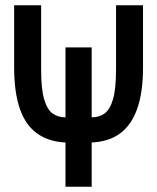

<svg xmlns="http://www.w3.org/2000/svg" viewBox="-20 -713 600 733"><path d="M230 0V-169Q165 -172 121 -204Q77 -236 55.5 -298.5Q34 -361 34 -456V-693H137V-448Q137 -374 148.5 -334.5Q160 -295 180.5 -280Q201 -265 230 -265V-532H330V-265Q359 -265 379.5 -280Q400 -295 411.5 -334.5Q423 -374 423 -448V-693H526V-456Q526 -361 504 -298.5Q482 -236 439 -204Q396 -172 330 -169V0Z"/></svg>

Font: Ubuntu Sans Mono SemiBold
Style: Regular
Weight: 600
Monospace: yes
Designer: Dalton Maag Ltd
Foundry: Dalton Maag Ltd
Version: Version 1.006